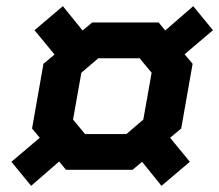

<svg xmlns="http://www.w3.org/2000/svg" viewBox="-20 -643 711 623"><path d="M568 -226 532 -196 596 -118 504 -40 441 -118 410 -92H194L172 -119L81 -40L17 -118L109 -196L84 -226L121 -436L157 -466L92 -545L184 -623L248 -544L279 -570H495L516 -544L607 -623L671 -545L579 -467L605 -436ZM390 -208 445 -255 472 -407 433 -454H299L244 -407L217 -255L256 -208Z"/></svg>

Font: Chakra Petch
Style: Bold Italic
Weight: 700
Italic angle: -10°
Designer: Katatrad Aksorn Co.,Ltd.
Foundry: Cadson Demak Co.,Ltd.
Version: Version 1.000; ttfautohint (v1.6)